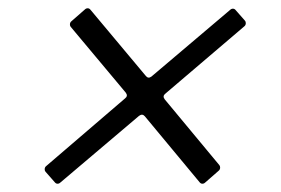

<svg xmlns="http://www.w3.org/2000/svg" viewBox="-20 -570 680 464"><path d="M126 -129Q123 -126 119 -126Q115 -126 112 -130L90 -155Q88 -157 88 -161Q88 -166 92 -169L282 -332Q290 -338 284 -346L151 -505Q149 -507 149 -511Q149 -516 153 -519L185 -547Q188 -550 192 -550Q196 -550 199 -546L332 -387Q338 -379 346 -385L536 -546Q539 -549 543 -549Q547 -549 550 -545L572 -520Q574 -518 574 -514Q574 -509 570 -506L380 -344Q372 -338 378 -330L510 -171Q512 -169 512 -165Q512 -160 508 -157L476 -129Q473 -126 469 -126Q465 -126 462 -130L330 -289Q324 -296 316 -290Z"/></svg>

Font: Open Sauce Two Light Italic
Style: Regular
Weight: 300
Italic angle: -10°
Designer: Alfredo Marco Pradil
Foundry: Creative Sauce Fz LLC
Version: Version 1.477